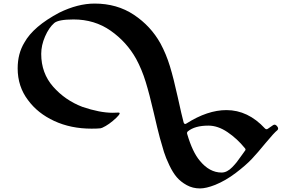

<svg xmlns="http://www.w3.org/2000/svg" viewBox="-20 -1028 1647 1076"><path d="M1101 28Q1060 28 1026.5 9.5Q993 -9 971 -34.5Q949 -60 929 -102Q909 -144 899 -176Q889 -208 876 -255Q864 -299 841 -399Q818 -499 796.5 -569Q775 -639 743 -698Q690 -793 600 -856Q510 -919 392 -919Q308 -919 284 -899Q254 -873 232.5 -823.5Q211 -774 211 -726Q211 -618 278 -542Q345 -466 442 -429Q539 -396 612 -396Q631 -396 641 -397Q664 -399 632 -368Q591 -329 553 -312Q547 -310 543 -309Q526 -307 493 -307Q377 -307 284 -350Q191 -393 137 -467Q79 -543 79 -645Q79 -728 117 -790Q167 -880 312 -957Q416 -1008 510 -1008Q636 -1008 730.5 -945Q825 -882 879 -785Q911 -726 932 -657.5Q953 -589 976 -484Q999 -379 1009 -342Q1014 -328 1025 -336Q1143 -411 1249 -411Q1370 -411 1465 -308Q1473 -300 1482 -307L1511 -327Q1522 -334 1533 -320.5Q1544 -307 1534 -298Q1517 -285 1468 -226Q1424 -172 1391 -137Q1358 -102 1301.5 -59Q1245 -16 1186 8Q1135 28 1101 28ZM1222 -61Q1237 -61 1252 -68.5Q1267 -76 1281.5 -91Q1296 -106 1306 -118.5Q1316 -131 1330.5 -152Q1345 -173 1352 -182Q1360 -190 1352 -198Q1309 -251 1255 -287.5Q1201 -324 1148 -324Q1072 -324 1033 -292Q1026 -286 1029 -277Q1059 -175 1100 -127Q1154 -61 1222 -61Z"/></svg>

Font: Joscelyn
Style: Regular
Weight: 400
Designer: Peter S. Baker
Version: Version 1.012